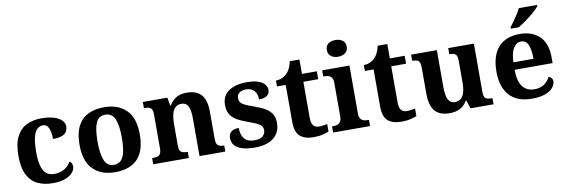

<svg xmlns="http://www.w3.org/2000/svg" viewBox="-55 -1194 4801 1629"><g transform="rotate(-10 2345.0 -380.0)"><path d="M295 10Q222 10 166 -16.5Q110 -43 78.5 -103.5Q47 -164 47 -266Q47 -374 79.5 -435.5Q112 -497 167.5 -523Q223 -549 292 -549Q357 -549 401 -535Q445 -521 467.5 -497.5Q490 -474 490 -444Q490 -423 479.5 -403Q469 -383 441 -371Q413 -359 361 -359Q361 -394 355 -423Q349 -452 335 -470Q321 -488 296 -488Q267 -488 246 -468.5Q225 -449 213 -401Q201 -353 201 -267Q201 -200 213.5 -155Q226 -110 252 -87.5Q278 -65 320 -65Q355 -65 383.5 -75.5Q412 -86 433 -105Q454 -124 465 -146Q478 -139 483.5 -126.5Q489 -114 489 -100Q489 -75 468.5 -49.5Q448 -24 405.5 -7Q363 10 295 10Z M832 10Q712 10 643 -59.5Q574 -129 574 -270Q574 -411 640 -480Q706 -549 835 -549Q955 -549 1024 -480Q1093 -411 1093 -270Q1093 -129 1027 -59.5Q961 10 832 10ZM834 -53Q872 -53 895 -77.5Q918 -102 928 -151Q938 -200 938 -270Q938 -378 914 -431.5Q890 -485 833 -485Q775 -485 752 -431.5Q729 -378 729 -270Q729 -163 752.5 -108Q776 -53 834 -53Z M1161 0V-53H1167Q1190 -53 1206 -57.5Q1222 -62 1231.5 -77Q1241 -92 1241 -122V-418Q1241 -446 1232.5 -460Q1224 -474 1208 -478.5Q1192 -483 1170 -483H1166V-536H1377L1390 -465H1395Q1419 -506 1454 -527.5Q1489 -549 1548 -549Q1627 -549 1669.5 -503.5Q1712 -458 1712 -356V-124Q1712 -93 1719.5 -78Q1727 -63 1741.5 -58Q1756 -53 1778 -53H1782V0H1560V-329Q1560 -393 1543.5 -428.5Q1527 -464 1483 -464Q1449 -464 1429.5 -442.5Q1410 -421 1402 -385.5Q1394 -350 1394 -309V-118Q1394 -90 1402 -76.5Q1410 -63 1426 -58Q1442 -53 1464 -53H1468V0Z M2037 10Q1967 10 1924 -4.5Q1881 -19 1861 -44.5Q1841 -70 1841 -104Q1841 -132 1854 -148.5Q1867 -165 1887 -171.5Q1907 -178 1929 -178Q1929 -116 1957.5 -83.5Q1986 -51 2041 -51Q2092 -51 2115 -71.5Q2138 -92 2138 -122Q2138 -144 2126 -158.5Q2114 -173 2087.5 -186Q2061 -199 2017 -214Q1960 -234 1922.5 -256Q1885 -278 1866.5 -309.5Q1848 -341 1848 -389Q1848 -469 1907 -508.5Q1966 -548 2063 -548Q2123 -548 2161 -534.5Q2199 -521 2216.5 -499Q2234 -477 2234 -453Q2234 -421 2211 -403.5Q2188 -386 2141 -386Q2141 -435 2115.5 -462Q2090 -489 2048 -489Q2009 -489 1988 -472.5Q1967 -456 1967 -427Q1967 -394 1993 -376Q2019 -358 2088 -334Q2142 -316 2179.5 -294.5Q2217 -273 2236.5 -242Q2256 -211 2256 -163Q2256 -82 2199 -36Q2142 10 2037 10Z M2543 10Q2466 10 2425.5 -25.5Q2385 -61 2385 -148V-468H2310V-519Q2342 -519 2367.5 -531.5Q2393 -544 2408 -561Q2423 -577 2435 -601.5Q2447 -626 2454 -660H2537V-536H2665V-468H2537V-158Q2537 -114 2552.5 -92.5Q2568 -71 2603 -71Q2622 -71 2640 -74Q2658 -77 2674 -80V-15Q2658 -8 2623.5 1Q2589 10 2543 10Z M2711 0V-53H2723Q2743 -53 2759 -59Q2775 -65 2784.5 -80.5Q2794 -96 2794 -124V-416Q2794 -443 2784 -457.5Q2774 -472 2758.5 -477.5Q2743 -483 2723 -483H2711V-536H2946V-124Q2946 -96 2955.5 -80.5Q2965 -65 2981 -59Q2997 -53 3017 -53H3029V0ZM2865 -626Q2829 -626 2804.5 -644Q2780 -662 2780 -698Q2780 -736 2804.5 -753Q2829 -770 2865 -770Q2900 -770 2925.5 -753Q2951 -736 2951 -698Q2951 -662 2925.5 -644Q2900 -626 2865 -626Z M3300 10Q3223 10 3182.5 -25.5Q3142 -61 3142 -148V-468H3067V-519Q3099 -519 3124.5 -531.5Q3150 -544 3165 -561Q3180 -577 3192 -601.5Q3204 -626 3211 -660H3294V-536H3422V-468H3294V-158Q3294 -114 3309.5 -92.5Q3325 -71 3360 -71Q3379 -71 3397 -74Q3415 -77 3431 -80V-15Q3415 -8 3380.5 1Q3346 10 3300 10Z M3715 10Q3628 10 3587.5 -38Q3547 -86 3547 -188V-412Q3547 -441 3540.5 -456.5Q3534 -472 3519.5 -477.5Q3505 -483 3480 -483H3477V-536H3699V-216Q3699 -174 3706 -142Q3713 -110 3729.5 -92.5Q3746 -75 3775 -75Q3807 -75 3827.5 -93.5Q3848 -112 3857 -146.5Q3866 -181 3866 -227V-419Q3866 -448 3857.5 -461.5Q3849 -475 3834.5 -479Q3820 -483 3800 -483H3797V-536H4018V-116Q4018 -88 4026.5 -74Q4035 -60 4050.5 -56.5Q4066 -53 4085 -53H4093V0H3894L3872 -71H3867Q3841 -28 3803.5 -9Q3766 10 3715 10Z M4424 10Q4296 10 4230.5 -62.5Q4165 -135 4165 -265Q4165 -406 4230 -477.5Q4295 -549 4413 -549Q4522 -549 4584.5 -488Q4647 -427 4647 -308V-257H4319Q4321 -157 4356.5 -111Q4392 -65 4459 -65Q4510 -65 4543 -89Q4576 -113 4593 -148Q4607 -144 4617 -132.5Q4627 -121 4627 -104Q4627 -78 4606 -51.5Q4585 -25 4540.5 -7.5Q4496 10 4424 10ZM4494 -321Q4494 -397 4476 -440.5Q4458 -484 4415 -484Q4373 -484 4348 -442Q4323 -400 4321 -321ZM4349 -619Q4364 -638 4382.5 -664Q4401 -690 4418.5 -717Q4436 -744 4446 -766H4603V-756Q4594 -743 4573 -723Q4552 -703 4524.5 -681Q4497 -659 4469 -639.5Q4441 -620 4417 -606H4349Z"/></g></svg>

Font: Noto Serif Khmer
Style: Bold
Weight: 700
Version: Version 2.003